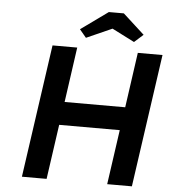

<svg xmlns="http://www.w3.org/2000/svg" viewBox="-59 -954 892 1007"><g transform="rotate(5 386.5 -450.0)"><path d="M283 -410H602L643 -700H773L673 0H543L584 -288H265L224 0H94L194 -700H324ZM365 -755 330 -797 473 -900H552L665 -797L618 -755L500 -815Z"/></g></svg>

Font: Lexend Med
Style: Italic
Weight: 500
Italic angle: -8.13011°
Designer: Bonnie Shaver-Troup, Thomas Jockin
Foundry: Lexend
Version: Version 1.007